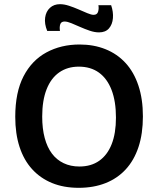

<svg xmlns="http://www.w3.org/2000/svg" viewBox="-20 -886 757 919"><path d="M357 13Q285 13 229 -10Q173 -33 133.5 -76.5Q94 -120 73.5 -183Q53 -246 53 -327Q53 -444 92.5 -520.5Q132 -597 202 -635Q272 -673 361 -673Q429 -673 485 -650.5Q541 -628 581 -584.5Q621 -541 642.5 -476.5Q664 -412 664 -329Q664 -246 643 -182.5Q622 -119 582 -75.5Q542 -32 485 -9.5Q428 13 357 13ZM360 -89Q416 -89 455 -116.5Q494 -144 514.5 -196Q535 -248 535 -323Q535 -401 514 -455.5Q493 -510 453.5 -538.5Q414 -567 357 -567Q303 -567 263.5 -539.5Q224 -512 203 -458.5Q182 -405 182 -328Q182 -270 194 -225.5Q206 -181 228.5 -151Q251 -121 284.5 -105Q318 -89 360 -89ZM454 -731Q433 -731 409.5 -739Q386 -747 363.5 -757Q341 -767 321.5 -775Q302 -783 289 -783Q273 -783 268.5 -770Q264 -757 267 -738H206Q192 -772 196 -801.5Q200 -831 219 -848.5Q238 -866 267 -866Q287 -866 310 -858.5Q333 -851 356 -841Q379 -831 398 -823Q417 -815 428 -815Q445 -815 449.5 -830Q454 -845 451 -861H512Q523 -829 520.5 -799Q518 -769 501.5 -750Q485 -731 454 -731Z"/></svg>

Font: Bricolage Grotesque 17pt SemiBold
Style: Regular
Weight: 600
Version: Version 1.001;gftools[0.9.33.dev8+g029e19f]